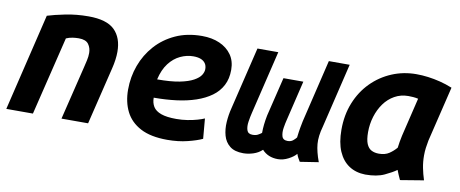

<svg xmlns="http://www.w3.org/2000/svg" viewBox="-54 -753 2348 980"><g transform="rotate(10 1120.0 -263.5)"><path d="M7 0 128 -504Q163 -515 219.5 -526.5Q276 -538 339 -538Q433 -538 474 -498Q515 -458 515 -385Q515 -366 512 -343.5Q509 -321 503 -297L431 0H293L361 -279Q365 -296 369.5 -315.5Q374 -335 374 -354Q374 -380 360 -399.5Q346 -419 309 -419Q293 -419 276.5 -416.5Q260 -414 244 -407L145 0Z M843 13Q757 13 704 -15Q651 -43 626.5 -92Q602 -141 602 -205Q602 -271 624 -331Q646 -391 688 -438Q730 -485 790 -512.5Q850 -540 927 -540Q979 -540 1018.5 -522.5Q1058 -505 1080.5 -473Q1103 -441 1103 -395Q1103 -349 1085 -314.5Q1067 -280 1034 -256Q1001 -232 955.5 -216.5Q910 -201 855 -194Q800 -187 738 -187Q738 -160 750 -140.5Q762 -121 791 -110.5Q820 -100 870 -100Q900 -100 928 -104.5Q956 -109 978.5 -115.5Q1001 -122 1014 -128L1023 -24Q996 -11 948 1Q900 13 843 13ZM739 -282Q810 -282 855 -291Q900 -300 926 -314.5Q952 -329 962 -345Q972 -361 972 -376Q972 -394 963.5 -406Q955 -418 939.5 -424Q924 -430 901 -430Q867 -430 834 -414.5Q801 -399 776 -366.5Q751 -334 739 -282Z M1237 13Q1192 13 1167 -7Q1142 -27 1133 -59.5Q1124 -92 1126.5 -129.5Q1129 -167 1138 -202L1216 -526H1324L1245 -197Q1240 -177 1236 -151Q1232 -125 1238 -106.5Q1244 -88 1267 -88Q1284 -88 1294.5 -93.5Q1305 -99 1314 -106Q1314 -127 1316.5 -150Q1319 -173 1324 -198L1373 -400H1476L1427 -195Q1422 -176 1418 -151Q1414 -126 1419.5 -107Q1425 -88 1449 -88Q1466 -88 1476.5 -96.5Q1487 -105 1494 -114Q1498 -148 1501.5 -166.5Q1505 -185 1508 -200L1586 -526H1694L1614 -192Q1599 -139 1602.5 -99.5Q1606 -60 1625 -9L1529 6Q1524 -2 1518.5 -12Q1513 -22 1510 -32Q1497 -16 1470 -2Q1443 12 1416 12Q1365 12 1334 -22Q1315 -4 1288.5 4.5Q1262 13 1237 13Z M1869 12Q1820 11 1784.5 -12.5Q1749 -36 1729.5 -81Q1710 -126 1710 -193Q1710 -269 1735.5 -332.5Q1761 -396 1806.5 -442Q1852 -488 1911.5 -513Q1971 -538 2038 -538Q2068 -538 2099 -534Q2130 -530 2162 -522Q2194 -514 2226 -501L2157 -215Q2153 -195 2150.5 -175.5Q2148 -156 2148 -136Q2148 -103 2154 -72.5Q2160 -42 2170 -11L2049 9Q2045 1 2037.5 -16.5Q2030 -34 2028 -40Q2006 -24 1967.5 -6Q1929 12 1869 12ZM1919 -105Q1951 -105 1972 -119Q1993 -133 2009 -152Q2011 -169 2013.5 -183Q2016 -197 2020 -216L2068 -416Q2055 -419 2042 -420Q2029 -421 2017 -421Q1978 -421 1946 -403Q1914 -385 1892 -354.5Q1870 -324 1858 -285Q1846 -246 1846 -204Q1846 -165 1855 -143.5Q1864 -122 1880.5 -113.5Q1897 -105 1919 -105Z"/></g></svg>

Font: Ubuntu Sans Mono
Style: Italic
Weight: 400
Italic angle: -13.5°
Monospace: yes
Designer: Dalton Maag Ltd
Foundry: Dalton Maag Ltd
Version: Version 1.006